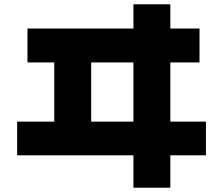

<svg xmlns="http://www.w3.org/2000/svg" viewBox="-20 -808 1040 895"><path d="M60 -84V-241H233V-517H108V-675H602V-788H774V-675H910V-517H774V-241H940V-84H774V67H602V-84ZM405 -241H602V-517H405Z"/></svg>

Font: Murecho ExtraBold
Style: Regular
Weight: 800
Designer: Neil Summerour
Foundry: Positype
Version: Version 1.010; ttfautohint (v1.8.3)